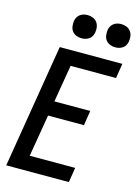

<svg xmlns="http://www.w3.org/2000/svg" viewBox="-139 -1028 789 1102"><g transform="rotate(15 255.0 -477.0)"><path d="M12 0 133 -735H505L491 -647H221L184 -426H397L383 -338H170L128 -88H398L384 0ZM440 -816Q424 -816 409 -822Q394 -828 384.5 -840.5Q375 -853 373 -869Q371 -885 373 -902Q375 -913 381 -923.5Q387 -934 396.5 -941Q406 -948 417.5 -951Q429 -954 441 -954Q457 -954 472 -948Q487 -942 496.5 -929.5Q506 -917 508.5 -901Q511 -885 508 -868Q506 -857 500.5 -846.5Q495 -836 485 -829Q475 -822 463.5 -819Q452 -816 440 -816ZM240 -816Q224 -816 209 -822Q194 -828 184.5 -840.5Q175 -853 173 -869Q171 -885 173 -902Q175 -913 181 -923.5Q187 -934 196.5 -941Q206 -948 217.5 -951Q229 -954 241 -954Q257 -954 272 -948Q287 -942 296.5 -929.5Q306 -917 308.5 -901Q311 -885 308 -868Q306 -857 300.5 -846.5Q295 -836 285 -829Q275 -822 263.5 -819Q252 -816 240 -816Z"/></g></svg>

Font: Iosevka SS18 Semibold
Style: Italic
Weight: 600
Italic angle: -9°
Monospace: yes
Designer: Belleve Invis
Foundry: Belleve Invis
Version: Version 25.1.1; ttfautohint (v1.8.4)